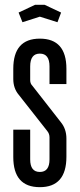

<svg xmlns="http://www.w3.org/2000/svg" viewBox="-20 -765 330 795"><path d="M35 -438V-480Q35 -605 145 -605Q255 -605 255 -480V-417H185V-490Q185 -543 145 -543Q105 -543 105 -490V-433Q105 -419 114 -410L232 -259Q255 -231 255 -191V-116Q255 10 145 10Q35 10 35 -115V-228H105V-105Q105 -53 145 -53Q185 -53 185 -105V-196Q185 -211 176 -222L58 -372Q35 -399 35 -438ZM73 -673 57 -713 125 -745H165L233 -713L218 -673L145 -696Z"/></svg>

Font: Exetegue
Style: Regular
Weight: 400
Designer: Fábio Duarte Martins
Foundry: Fábio Duarte Martins
Version: Version 0.001